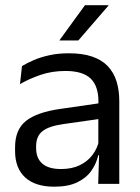

<svg xmlns="http://www.w3.org/2000/svg" viewBox="-20 -703 534 734"><path d="M355.4 0 359 -118.6 355.9 -131.1V-286.5L356.3 -314.9Q356.3 -374.3 326.2 -403Q296 -431.7 230.4 -431.7Q178.2 -431.7 134.4 -416.5Q90.6 -401.3 56.4 -381.5L64 -450.4Q83.1 -462 109.4 -473.3Q135.7 -484.7 169.3 -492Q202.9 -499.3 243.3 -499.3Q295.8 -499.3 332.6 -486.6Q369.4 -473.9 392.2 -449.9Q415 -425.8 425.5 -392Q436 -358.1 436 -316.2V0ZM187.4 10.7Q114.9 10.7 76.3 -24.6Q37.6 -60 37.6 -125.7V-140Q37.6 -207.4 79.3 -240.7Q121 -274.1 212.2 -286.9L366.5 -309.2L370.9 -249.8L222 -228.6Q166.2 -220.7 142.2 -201.4Q118.1 -182 118.1 -144.5V-136.6Q118.1 -97.9 141.9 -77.4Q165.7 -56.8 213.1 -56.8Q254.9 -56.8 284.9 -71.4Q314.9 -86 333.4 -110.5Q352 -135.1 358.5 -165.2L371.2 -109.8H355.7Q348.6 -77.8 329.3 -50.3Q310.1 -22.8 275.5 -6.1Q240.9 10.7 187.4 10.7ZM304.8 -683.1H394.7V-681.7L279.5 -548.4H207.8V-549.7Z"/></svg>

Font: Anek Gujarati Medium
Style: Regular
Weight: 500
Designer: Mrunmayee Ghaisas (Gujarati), Yesha Goshar (Latin)
Foundry: Ek Type
Version: Version 1.003